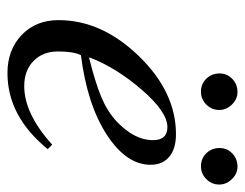

<svg xmlns="http://www.w3.org/2000/svg" viewBox="-91 -555 657 515"><g transform="rotate(90 237.5 -297.5)"><path d="M475 -557Q475 -537 460.5 -522.5Q446 -508 426 -508Q405 -508 391 -522.5Q377 -537 377 -558Q377 -578 391.5 -592Q406 -606 427 -606Q446 -606 460.5 -591Q475 -576 475 -557ZM275 -557Q275 -537 260.5 -522.5Q246 -508 226 -508Q205 -508 191 -522.5Q177 -537 177 -558Q177 -578 191.5 -592Q206 -606 227 -606Q246 -606 260.5 -591Q275 -576 275 -557ZM368 -109 380 -97Q292 11 176 11Q114 11 74 -27Q34 -65 34 -126Q34 -242 130.5 -341.5Q227 -441 340 -441Q379 -441 400.5 -423Q422 -405 422 -373Q422 -308 341.5 -255.5Q261 -203 128 -186Q118 -166 118 -125Q118 -84 143.5 -59Q169 -34 211 -34Q285 -34 368 -109ZM134 -209 135 -208Q203 -225 241 -241Q279 -257 306 -282Q356 -330 356 -379Q356 -418 321 -418Q280 -418 220.5 -349Q161 -280 134 -209Z"/></g></svg>

Font: STIX
Style: Italic
Weight: 400
Italic angle: -16.33°
Designer: MicroPress Inc., with final additions and corrections provided by Coen Hoffman, Elsevier (retired)
Version: Version 1.1.1